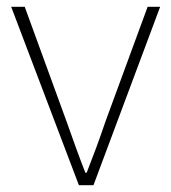

<svg xmlns="http://www.w3.org/2000/svg" viewBox="-20 -547 506 567"><path d="M213 0H256L453 -527H416L291 -187C274 -136 254 -83 236 -37H232C214 -83 195 -136 177 -187L53 -527H13Z"/></svg>

Font: Noto Sans CJK SC Thin
Style: Regular
Weight: 100
Designer: Ryoko NISHIZUKA 西塚涼子 (kana, bopomofo & ideographs); Paul D. Hunt (Latin, Greek & Cyrillic); Sandoll Communications 산돌커뮤니
Foundry: Adobe
Version: Version 2.004;hotconv 1.0.118;makeotfexe 2.5.65603